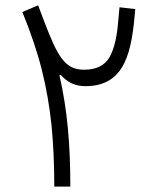

<svg xmlns="http://www.w3.org/2000/svg" viewBox="-20 -693 585 713"><path d="M292 -434.1C220.7 -434.1 193.8 -483.4 144 -613.8L121.6 -673.3L63 -648.4C93.8 -573.2 118.2 -501.5 135.3 -433.6C152.3 -365.7 164.1 -296.9 171.4 -227.1C178.2 -157.2 181.6 -81.5 181.6 0H241.2C241.2 -153.8 230.5 -284.2 200.7 -413.6L205.1 -415.5C229.5 -387.2 259.8 -373 296.4 -373C446.8 -373 469.2 -502 482.4 -659.2L423.8 -666L418.9 -613.8C414.6 -555.7 403.8 -511.2 386.7 -480.5C369.1 -449.7 337.4 -434.1 292 -434.1Z"/></svg>

Font: Estedad Light
Style: Regular
Weight: 300
Designer: Amin Abedi
Version: Version 7.3